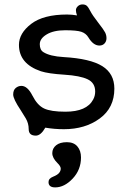

<svg xmlns="http://www.w3.org/2000/svg" viewBox="-20 -562 539 846"><path d="M261.7 7.3Q219.2 7.3 179.7 0.5Q159.7 35.6 137.7 35.6Q106.4 35.6 106.4 6.8Q106.4 -18.6 93.5 -40.5Q80.6 -62.5 70.8 -77.1Q38.1 -126 38.1 -145.5Q38.1 -165 49.3 -174.3Q60.5 -183.6 74.2 -183.6Q101.1 -183.6 122.8 -140.9Q144.5 -98.1 174.3 -84Q204.1 -69.8 268.1 -69.8Q362.3 -69.8 390.6 -123.5Q399.4 -139.6 399.4 -158.7Q399.4 -196.8 366.2 -212.6Q333 -228.5 263.2 -232.9Q193.4 -237.3 160.2 -248Q63.5 -280.8 63.5 -364.3Q63.5 -415.5 117.4 -456.8Q171.4 -498 275.4 -498Q297.4 -498 319.3 -494.1Q314.5 -507.8 314.5 -517.1Q314.5 -526.4 322.8 -534.4Q331.1 -542.5 343.5 -542.5Q356 -542.5 362.8 -536.1Q369.6 -529.8 378.4 -512.5Q387.2 -495.1 412.1 -463.1Q437 -431.2 443.1 -419.2Q449.2 -407.2 449.2 -393.6Q449.2 -379.9 440.7 -370.6Q432.1 -361.3 418 -361.3Q391.1 -361.3 369.6 -397Q358.9 -415 338.4 -421.9Q317.9 -428.7 267.1 -428.7Q216.3 -428.7 185.8 -410.4Q155.3 -392.1 155.3 -367.2Q155.3 -342.3 170.9 -332.5Q199.7 -314 260.7 -310.5Q377.9 -303.7 430.9 -270.5Q483.9 -237.3 483.9 -171.4Q483.9 -86.9 419.4 -39.8Q355 7.3 261.7 7.3ZM223.1 263.7Q193.8 263.7 193.8 240.2Q193.8 224.6 213.4 216.8Q232.9 209 240.2 200.2Q247.6 191.4 247.6 180.9Q247.6 170.4 232.9 156.2Q210.4 133.8 210.4 112.8Q210.4 91.8 227.3 78.1Q244.1 64.5 274.7 64.5Q305.2 64.5 321 83.3Q336.9 102.1 336.9 131.8Q336.9 186 300.3 224.9Q263.7 263.7 223.1 263.7Z"/></svg>

Font: Oldenburg
Style: Regular
Weight: 400
Designer: Nicole Fally
Foundry: Nicole Fally
Version: Version 1.001